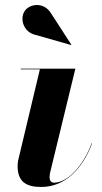

<svg xmlns="http://www.w3.org/2000/svg" viewBox="-20 -733 406 763"><path d="M122.5 -594 262.5 -554 263.5 -555.5 182.5 -680.5C153 -728 96 -717 78 -689C57 -657 74.5 -603.5 122.5 -594ZM346 -163 344.5 -164C309.5 -70.5 247 -7 195 -7C182 -7 177 -17.5 177 -28.5C177 -33.5 178 -40.5 179 -46.5L279.5 -460H62.5V-457.5H138.5L52 -95C50.5 -89 50 -78 50 -73C50 -13 81.5 10 143.5 10C239 10 308 -62.5 346 -163Z"/></svg>

Font: Bodoni* 72pt
Style: Bold Italic
Weight: 700
Italic angle: -13°
Version: Version 2.3